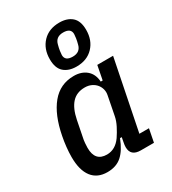

<svg xmlns="http://www.w3.org/2000/svg" viewBox="-200 -926 932 1042"><g transform="rotate(-30 265.5 -405.0)"><path d="M377 0Q314 0 314 -56Q314 -69 318 -88L323 -114H312Q288 -51 253 -19.5Q218 12 162 12Q99 12 66 -31Q33 -74 33 -156Q33 -185 36.5 -218Q40 -251 46 -281Q69 -401 123 -466.5Q177 -532 263 -532Q311 -532 341.5 -506Q372 -480 375 -432H387L404 -520H503L415 -82H475L459 0ZM207 -72Q260 -72 296 -123Q313 -148 327.5 -176.5Q342 -205 347 -231L370 -349Q374 -368 369.5 -385.5Q365 -403 353.5 -417Q342 -431 324 -439.5Q306 -448 283 -448Q232 -448 202 -415Q172 -382 159 -317L140 -221Q136 -204 134.5 -185.5Q133 -167 133 -156Q133 -72 207 -72ZM303 -568Q254 -568 225 -593.5Q196 -619 196 -675Q196 -740 235 -781Q274 -822 340 -822Q389 -822 418 -796.5Q447 -771 447 -715Q447 -650 408 -609Q369 -568 303 -568ZM312 -625Q359 -625 369 -668Q374 -686 376.5 -703Q379 -720 379 -728Q379 -765 331 -765Q284 -765 274 -722Q269 -704 266.5 -687Q264 -670 264 -662Q264 -625 312 -625Z"/></g></svg>

Font: IBM Plex Sans Condensed Medium
Style: Italic
Weight: 500
Width: 3
Italic angle: -11°
Designer: Mike Abbink, Paul van der Laan, Pieter van Rosmalen
Foundry: Bold Monday
Version: Version 1.3